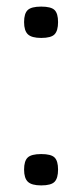

<svg xmlns="http://www.w3.org/2000/svg" viewBox="-20 -559 249 582"><path d="M53 -45Q53 -71 64 -81.5Q75 -92 105 -92Q135 -92 145.5 -81.5Q156 -71 156 -45Q156 -19 145.5 -8Q135 3 105 3Q76 3 64.5 -8Q53 -19 53 -45ZM53 -492Q53 -518 64 -528.5Q75 -539 105 -539Q135 -539 145.5 -528.5Q156 -518 156 -492Q156 -466 145.5 -455Q135 -444 105 -444Q76 -444 64.5 -455Q53 -466 53 -492Z"/></svg>

Font: Georama SemiExpanded
Style: Regular
Weight: 400
Width: 6
Designer: Jean-Baptiste Levee
Foundry: Production Type
Version: Version 1.001